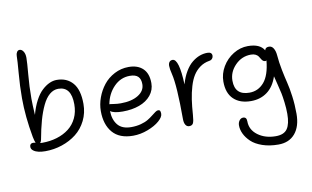

<svg xmlns="http://www.w3.org/2000/svg" viewBox="-96 -957 2296 1415"><g transform="rotate(-10 1052.5 -249.5)"><path d="M180.2 9.8Q153.8 9.8 131.3 5.1Q108.9 0.5 92.5 -11.5Q76.2 -23.4 76.2 -41Q76.2 -53.7 82.8 -60.3Q89.4 -66.9 100.1 -66.9Q109.9 -66.9 120.1 -64Q113.3 -77.6 106.9 -109.9Q78.1 -268.1 78.1 -403.8Q78.1 -496.1 86.2 -590.3Q94.2 -684.6 94.2 -717.8Q94.2 -734.4 101.8 -746.6Q109.4 -758.8 122.1 -758.8Q138.2 -758.8 150.1 -740.7Q162.1 -722.7 162.1 -692.9Q162.1 -658.7 154.1 -569.6Q146 -480.5 146 -388.2Q146 -345.2 150.9 -267.1Q166.5 -326.2 190.7 -371.6Q214.8 -417 242.7 -442.6Q270.5 -468.3 298.1 -480.7Q325.7 -493.2 353 -493.2Q428.7 -493.2 472.9 -441.9Q517.1 -390.6 517.1 -285.2Q517.1 -217.8 489 -161.1Q460.9 -104.5 413.8 -67.6Q366.7 -30.8 306.2 -10.5Q245.6 9.8 180.2 9.8ZM163.1 -78.1Q160.6 -65.9 152.8 -56.2Q157.7 -55.2 168 -55.2Q227.5 -55.2 278.8 -70.8Q330.1 -86.4 368.4 -116Q406.7 -145.5 428.5 -191.2Q450.2 -236.8 450.2 -293.9Q450.2 -426.8 353 -426.8Q317.4 -426.8 287.6 -401.6Q257.8 -376.5 234.9 -328.4Q211.9 -280.3 194.8 -219.5Q177.7 -158.7 163.1 -78.1Z M837.9 9.8Q735.4 9.8 684.6 -49.8Q633.8 -109.4 633.8 -210Q633.8 -260.3 652.1 -310.5Q670.4 -360.8 702.9 -402.1Q735.4 -443.4 784.9 -469.2Q834.5 -495.1 891.6 -495.1Q959.5 -495.1 998 -458Q1036.6 -420.9 1036.6 -349.1Q1036.6 -297.4 1004.6 -258.3Q972.7 -219.2 917.7 -199.2Q862.8 -179.2 793 -179.2Q725.6 -179.2 700.7 -199.2Q701.7 -134.8 733.9 -95Q766.1 -55.2 835 -55.2Q874.5 -55.2 907.7 -64.2Q940.9 -73.2 962.2 -86.2Q983.4 -99.1 999.5 -112.1Q1015.6 -125 1028.3 -134Q1041 -143.1 1049.8 -143.1Q1060.5 -143.1 1064.7 -136.2Q1068.8 -129.4 1068.8 -113.8Q1068.8 -89.8 1036.1 -61Q1003.4 -32.2 948.2 -11.2Q893.1 9.8 837.9 9.8ZM710.9 -249Q714.8 -249 739 -245.1Q763.2 -241.2 788.6 -241.2Q870.6 -241.2 920.2 -272Q969.7 -302.7 969.7 -353Q969.7 -391.1 950.4 -410.2Q931.2 -429.2 888.7 -429.2Q819.8 -429.2 769.3 -377.4Q718.8 -325.7 704.6 -249Z M1257.3 12.2Q1239.3 12.2 1229.5 -3.7Q1219.7 -19.5 1219.7 -46.9Q1219.7 -298.8 1197.3 -389.2Q1187.5 -427.7 1187.5 -451.2Q1187.5 -468.8 1195.8 -479.5Q1204.1 -490.2 1219.7 -490.2Q1268.1 -490.2 1275.4 -296.9Q1290.5 -351.1 1314.5 -391.1Q1338.4 -431.2 1366.5 -453.6Q1394.5 -476.1 1423.1 -486.6Q1451.7 -497.1 1481.4 -497.1Q1515.6 -497.1 1515.6 -469.2Q1515.6 -457.5 1507.6 -447.8Q1499.5 -438 1484.4 -436Q1444.8 -429.2 1414.6 -407.2Q1384.3 -385.3 1364.3 -353.5Q1344.2 -321.8 1330.3 -274.9Q1316.4 -228 1309.1 -178.5Q1301.8 -128.9 1297.4 -64Q1294.4 -19 1286.4 -3.4Q1278.3 12.2 1257.3 12.2Z M1880.9 259.8Q1814 259.8 1761.2 241.5Q1708.5 223.1 1678.5 194.3Q1648.4 165.5 1633.3 133.8Q1618.2 102.1 1618.2 70.8Q1618.2 49.8 1629.6 34.4Q1641.1 19 1657.7 19Q1684.1 19 1684.1 50.8Q1684.1 114.7 1738.5 155.3Q1793 195.8 1873 195.8Q1934.1 195.8 1959 159.4Q1983.9 123 1983.9 47.9Q1983.9 5.9 1978.3 -38.8Q1972.7 -83.5 1967.8 -107.2Q1962.9 -130.9 1950.4 -179.9Q1938 -229 1935.1 -241.2Q1910.2 -166 1859.1 -128.4Q1808.1 -90.8 1737.8 -90.8Q1654.8 -90.8 1607.9 -136Q1561 -181.2 1561 -267.1Q1561 -325.7 1592 -378.2Q1623 -430.7 1674.6 -462.4Q1726.1 -494.1 1783.7 -494.1Q1874 -494.1 1904.8 -440.9Q1909.2 -462.9 1936 -462.9Q1957.5 -462.9 1970 -442.1Q1982.4 -421.4 1984.9 -390.1Q1989.3 -335.4 2001 -277.1Q2012.7 -218.8 2023.2 -177.2Q2033.7 -135.7 2042.2 -72.5Q2050.8 -9.3 2050.8 59.1Q2050.8 153.3 2006.1 206.5Q1961.4 259.8 1880.9 259.8ZM1627.9 -262.2Q1627.9 -153.8 1736.8 -153.8Q1802.7 -153.8 1846.7 -205.1Q1890.6 -256.3 1900.9 -366.2Q1895.5 -362.8 1892.1 -362.8Q1881.3 -362.8 1874 -369.6Q1866.7 -376.5 1861.6 -386Q1856.4 -395.5 1849.6 -405Q1842.8 -414.6 1829.1 -421.4Q1815.4 -428.2 1794.9 -428.2Q1726.6 -428.2 1677.2 -377.9Q1627.9 -327.6 1627.9 -262.2Z"/></g></svg>

Font: Shantell Sans Normal
Style: Regular
Weight: 300
Designer: Stephen Nixon, Anya Danilova, Shantell Martin
Foundry: Arrow Type
Version: Version 1.006;[559af2be0]